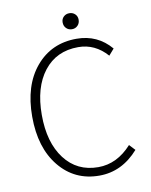

<svg xmlns="http://www.w3.org/2000/svg" viewBox="-89 -867 743 945"><g transform="rotate(-10 282.0 -394.5)"><path d="M331 12Q208 12 131.5 -81.5Q55 -175 55 -331Q55 -487 132.5 -579Q210 -671 336 -671Q441 -671 508 -592L481 -561Q421 -629 337 -629Q228 -629 165.5 -549Q103 -469 103 -331Q103 -193 165 -111.5Q227 -30 333 -30Q427 -30 500 -111L527 -82Q444 12 331 12ZM283 -762Q283 -779 294.5 -790Q306 -801 323 -801Q340 -801 351.5 -790Q363 -779 363 -762Q363 -744 351.5 -732.5Q340 -721 323 -721Q306 -721 294.5 -732.5Q283 -744 283 -762Z"/></g></svg>

Font: Toshiba Sans Light
Style: Regular
Weight: 300
Designer: Paul D. Hunt
Foundry: Toshiba Corporation
Version: Version 2.020;PS 2.0;hotconv 1.0.86;makeotf.lib2.5.63406